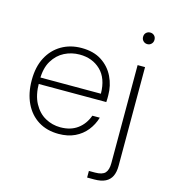

<svg xmlns="http://www.w3.org/2000/svg" viewBox="-130 -803 994 1122"><g transform="rotate(15 366.5 -242.0)"><path d="M274 12Q203 12 151 -20.5Q99 -53 70.5 -112.5Q42 -172 42 -252Q42 -332 72 -389Q102 -446 155 -477Q208 -508 276 -508Q349 -508 398 -476Q447 -444 472 -392Q497 -340 497 -281Q497 -271 497 -261.5Q497 -252 496 -240H75V-279H453Q452 -372 402 -420Q352 -468 275 -468Q226 -468 183.5 -446.5Q141 -425 114 -380.5Q87 -336 87 -267V-249Q87 -173 113.5 -124Q140 -75 182.5 -51.5Q225 -28 274 -28Q336 -28 377.5 -58.5Q419 -89 438 -142H483Q470 -98 442 -63Q414 -28 372 -8Q330 12 274 12Z M502 215V175H539Q583 175 600 156.5Q617 138 617 97V-496H662V102Q662 139 650 164Q638 189 612.5 202Q587 215 545 215ZM640 -629Q625 -629 615 -639Q605 -649 605 -664Q605 -680 615 -689.5Q625 -699 640 -699Q654 -699 664 -689.5Q674 -680 674 -664Q674 -649 664 -639Q654 -629 640 -629Z"/></g></svg>

Font: DM Sans 28pt ExtraLight
Style: Regular
Weight: 250
Version: Version 4.004;gftools[0.9.30]